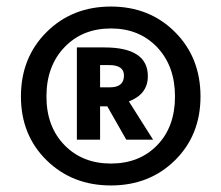

<svg xmlns="http://www.w3.org/2000/svg" viewBox="-20 -779 677 587"><path d="M593 -484Q593 -366 515 -289Q437 -212 319 -212Q201 -212 122.5 -289Q44 -366 44 -484Q44 -603 122.5 -681Q201 -759 319 -759Q437 -759 515 -681Q593 -603 593 -484ZM122 -484Q122 -392 177 -335.5Q232 -279 319 -279Q406 -279 460.5 -335Q515 -391 515 -484Q515 -577 460.5 -634.5Q406 -692 319 -692Q232 -692 177 -634.5Q122 -577 122 -484ZM432 -546Q432 -491 374 -469L448 -352H366L308 -454H286V-352H215V-634H299Q432 -634 432 -546ZM286 -580V-512H316Q359 -512 359 -548Q359 -580 314 -580Z"/></svg>

Font: Fira Sans
Style: Bold
Weight: 700
Designer: bBox Type GmbH & Carrois Corporate GbR & Edenspiekermann AG
Foundry: bBox Type GmbH & Carrois Corporate GbR & Edenspiekermann AG
Version: Version 4.301;PS 004.301;hotconv 1.0.88;makeotf.lib2.5.64775